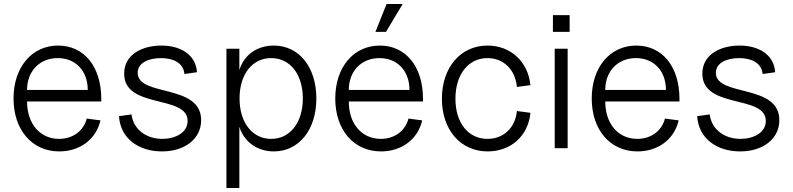

<svg xmlns="http://www.w3.org/2000/svg" viewBox="-20 -745 3985 965"><path d="M278 16C382 16 463 -45 485 -140L416 -149C400 -87 346 -47 277 -47C181 -47 116 -123 116 -235H489V-248C489 -410 403 -516 272 -516C140 -516 48 -407 48 -250C48 -92 141 16 278 16ZM421 -293H116C116 -387 179 -453 270 -453C360 -453 421 -389 421 -293Z M794 16C910 16 991 -48 991 -141C991 -326 672 -257 672 -379C672 -431 730 -453 789 -453C849 -453 902 -430 907 -373L970 -382C964 -473 884 -516 791 -516C696 -516 604 -472 604 -375C604 -195 923 -271 923 -137C923 -78 861 -47 796 -47C717 -47 651 -92 641 -170L578 -161C585 -48 678 16 794 16Z M1356 16C1483 16 1570 -93 1570 -250C1570 -408 1483 -516 1356 -516C1271 -516 1206 -468 1183 -393V-500H1118V200H1183V-108C1206 -33 1272 16 1356 16ZM1343 -47C1248 -47 1184 -129 1184 -250C1184 -372 1248 -453 1343 -453C1438 -453 1502 -372 1502 -250C1502 -129 1438 -47 1343 -47Z M1895 16C1999 16 2080 -45 2102 -140L2033 -149C2017 -87 1963 -47 1894 -47C1798 -47 1733 -123 1733 -235H2106V-248C2106 -410 2020 -516 1889 -516C1757 -516 1665 -407 1665 -250C1665 -92 1758 16 1895 16ZM2038 -293H1733C1733 -387 1796 -453 1887 -453C1977 -453 2038 -389 2038 -293ZM1867 -585H1920L2004 -725H1923Z M2431 16C2548 16 2635 -62 2646 -178L2578 -187C2570 -103 2511 -47 2430 -47C2333 -47 2269 -128 2269 -249C2269 -371 2334 -453 2430 -453C2511 -453 2570 -395 2578 -308L2646 -317C2634 -435 2547 -516 2430 -516C2295 -516 2201 -406 2201 -249C2201 -92 2295 16 2431 16Z M2768 0H2833V-500H2768ZM2759 -585H2843V-669H2759Z M3184 16C3288 16 3369 -45 3391 -140L3322 -149C3306 -87 3252 -47 3183 -47C3087 -47 3022 -123 3022 -235H3395V-248C3395 -410 3309 -516 3178 -516C3046 -516 2954 -407 2954 -250C2954 -92 3047 16 3184 16ZM3327 -293H3022C3022 -387 3085 -453 3176 -453C3266 -453 3327 -389 3327 -293Z M3700 16C3816 16 3897 -48 3897 -141C3897 -326 3578 -257 3578 -379C3578 -431 3636 -453 3695 -453C3755 -453 3808 -430 3813 -373L3876 -382C3870 -473 3790 -516 3697 -516C3602 -516 3510 -472 3510 -375C3510 -195 3829 -271 3829 -137C3829 -78 3767 -47 3702 -47C3623 -47 3557 -92 3547 -170L3484 -161C3491 -48 3584 16 3700 16Z"/></svg>

Font: Uncut Sans Book
Style: Regular
Weight: 350
Designer: Kasper Nordkvist
Foundry: UNCUT.wtf
Version: Version 1.304;Glyphs 3.2 (3246)